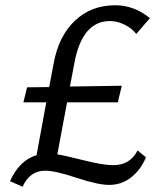

<svg xmlns="http://www.w3.org/2000/svg" viewBox="-20 -685 604 730"><path d="M410 -57Q475 -57 503 -113L535 -87Q515 -39 478.5 -10.5Q442 18 395 18Q352 18 271 -9Q190 -36 152 -36Q93 -36 66 25L18 4Q54 -76 119 -95L156 -296H69L83 -353L167 -354L184 -444Q203 -548 265 -606.5Q327 -665 418 -665Q490 -665 550 -616L498 -556Q481 -578 453 -591.5Q425 -605 398 -605Q291 -605 262 -441L246 -356L443 -359L428 -296H235L198 -98Q221 -95 296.5 -76Q372 -57 410 -57Z"/></svg>

Font: EauTestInfant Medium
Style: Italic
Weight: 500
Italic angle: -12°
Designer: Christian Thalmann (Catharsis Fonts)
Version: Version 0.001;PS 000.001;hotconv 1.0.88;makeotf.lib2.5.64775